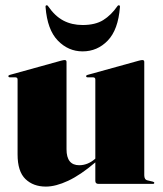

<svg xmlns="http://www.w3.org/2000/svg" viewBox="-20 -680 604 710"><path d="M45 -109V-386Q45 -394 36.5 -394H17Q11 -394 11 -398.5Q11 -401.5 16 -403L205.5 -455.5Q215.5 -458 219 -458Q226 -458 226 -451V-128Q226 -69 273 -69Q304 -69 331 -92L332.5 -93.5V-386Q332.5 -394 324 -394H304.5Q298.5 -394 298.5 -398.5Q298.5 -401.5 303.5 -403L493 -455.5Q502.5 -458 506.5 -458Q513.5 -458 513.5 -451V-32Q513.5 -15.5 525.5 -13L544.5 -8.5Q550.5 -7 550.5 -4Q550.5 0 545.5 0H344.5Q332.5 0 332.5 -11V-79.5Q278 -33 232 -11.5Q186 10 149.5 10Q103 10 74 -18Q45 -46 45 -109ZM285.5 -587.5Q332.5 -587.5 361.8 -605.8Q391 -624 414 -657Q416 -660.5 419 -660.5Q424.5 -660.5 423.5 -653.5Q417 -570 378.5 -530Q340 -490 285.5 -490Q232.5 -490 193.8 -530Q155 -570 148.5 -653.5Q147.5 -660.5 153 -660.5Q156 -660.5 158 -657Q183 -620.5 214.2 -604Q245.5 -587.5 285.5 -587.5Z"/></svg>

Font: Fraunces 144pt Black
Style: Regular
Weight: 900
Version: Version 1.000;[0bf87f6ff]